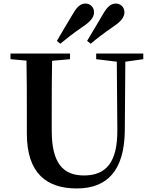

<svg xmlns="http://www.w3.org/2000/svg" viewBox="-20 -1041 858 1080"><path d="M786 -708V-740H521V-708L637 -694L640 -313C642 -127 576 -54 452 -54C337 -54 271 -121 271 -305V-401C271 -501 271 -601 273 -699L374 -708V-740H39V-708L129 -700C131 -601 131 -500 131 -401V-290C131 -63 245 19 412 19C584 19 679 -83 682 -304L685 -694ZM470 -811 490 -795C525 -824 560 -852 620 -893C662 -921 680 -946 680 -972C680 -1003 656 -1021 632 -1021C604 -1021 583 -1003 559 -961C531 -912 500 -862 470 -811ZM300 -811 319 -795C355 -824 389 -852 449 -893C491 -921 509 -946 509 -972C509 -1003 485 -1021 461 -1021C433 -1021 413 -1003 389 -961C360 -912 329 -862 300 -811Z"/></svg>

Font: GenRyuMin2 TW B
Style: Regular
Weight: 700
Version: Version 2.100;PS 2.1;hotconv 16.6.51;makeotf.lib2.5.65220 DE